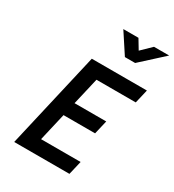

<svg xmlns="http://www.w3.org/2000/svg" viewBox="-220 -1063 1072 1186"><g transform="rotate(30 316.0 -470.5)"><path d="M305 -941H413L454 -873L524 -941H632L473 -796H400ZM228 -685H621L598 -587H318L273 -394H499L476 -296H251L205 -98H487L464 0H70Z"/></g></svg>

Font: Cairo SemiBold
Style: Italic
Weight: 600
Italic angle: -13°
Designer: Mohamed Gaber, Accademia di Belle Arti di Urbino and others
Foundry: Kief Type Foundry, Accademia di Belle Arti di Urbino and others
Version: Version 3.011